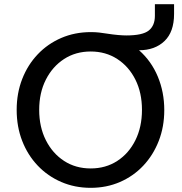

<svg xmlns="http://www.w3.org/2000/svg" viewBox="-20 -885 871 921"><path d="M415 16Q339 16 274 -12Q209 -40 161 -90.5Q113 -141 86.5 -209Q60 -277 60 -358Q60 -438 86.5 -506Q113 -574 161 -624.5Q209 -675 274 -703Q339 -731 416 -731Q436 -731 455 -729Q474 -727 491 -724Q523 -719 547 -717Q571 -715 586 -715Q664 -715 693.5 -738.5Q723 -762 723 -809V-865H815V-818Q815 -732 769 -688Q723 -644 647 -644Q706 -592 737 -517.5Q768 -443 768 -357Q768 -277 741.5 -209Q715 -141 667.5 -90.5Q620 -40 555.5 -12Q491 16 415 16ZM415 -77Q487 -77 542.5 -113Q598 -149 629.5 -212.5Q661 -276 661 -358Q661 -440 629.5 -503Q598 -566 542.5 -602Q487 -638 415 -638Q343 -638 287.5 -602Q232 -566 200 -503Q168 -440 168 -358Q168 -276 200 -212.5Q232 -149 287.5 -113Q343 -77 415 -77Z"/></svg>

Font: Wix Madefor Text Medium
Style: Regular
Weight: 500
Designer: Dalton Maag Ltd
Foundry: Dalton Maag Ltd
Version: Version 3.100